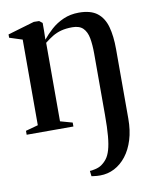

<svg xmlns="http://www.w3.org/2000/svg" viewBox="-85 -581 718 890"><g transform="rotate(-10 274.0 -136.0)"><path d="M314 245Q306.5 245 299.2 244.5Q292 244 285.5 243Q279 242 273.5 241.5L270.5 216Q277 216.5 295.2 212.5Q313.5 208.5 326 200Q341 189.5 352 175Q363 160.5 370.2 135.8Q377.5 111 381 71.8Q384.5 32.5 384.5 -26.5V-316Q384.5 -358 378.8 -389Q373 -420 356 -437Q339 -454 305.5 -454Q275.5 -454 253 -448Q230.5 -442 212 -430.8Q193.5 -419.5 174 -404V-34.5L231 -18.5V0H11V-18.5L69.5 -34.5V-437.5L9 -457V-472.5L134.5 -509.5L159.5 -509L174 -497.5V-459.5L173 -419Q191 -441.5 216 -464Q241 -486.5 274 -501Q307 -515.5 347 -515.5Q402.5 -515.5 433 -492Q463.5 -468.5 475.8 -424.5Q488 -380.5 488 -319V8.5Q488 63.5 474.5 107.2Q461 151 437 181.8Q413 212.5 381.5 228.8Q350 245 314 245Z"/></g></svg>

Font: Merriweather 144pt Medium
Style: Regular
Weight: 500
Version: Version 2.100